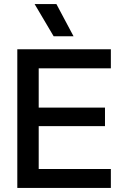

<svg xmlns="http://www.w3.org/2000/svg" viewBox="-20 -922 612 942"><path d="M64.9 0V-680.2H523.9V-586.9H169.9V-394H495.1V-303.2H169.9V-92.8H523.9V0ZM149.9 -901.9H256.8L340.8 -744.1H243.2Z"/></svg>

Font: TASA Orbiter Deck Medium
Style: Regular
Weight: 500
Designer: Weizhong Zhang
Version: Version 1.000;Glyphs 3.1.2 (3151)